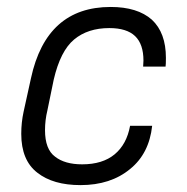

<svg xmlns="http://www.w3.org/2000/svg" viewBox="-20 -534 544 560"><path d="M42 -143.6Q42 -176.8 48.8 -208L70.3 -305.7Q115.2 -513.7 302.7 -513.7Q380.9 -513.7 422.9 -476.6Q463.9 -438.5 463.9 -365.2Q463.9 -345.7 462.9 -339.8H397.5L398.4 -357.4Q398.4 -405.3 374 -428.7Q349.6 -452.1 298.8 -452.1Q236.3 -452.1 196.3 -418.9Q156.2 -385.7 136.7 -301.8L118.2 -211.9Q111.3 -183.6 111.3 -154.3Q111.3 -98.6 140.6 -77.1Q168.9 -54.7 219.7 -54.7Q279.3 -54.7 314.5 -84Q349.6 -113.3 359.4 -167H423.8Q415 -85.9 359.4 -41Q302.7 5.9 214.8 5.9Q134.8 5.9 88.9 -30.3Q42 -66.4 42 -143.6Z"/></svg>

Font: Dinish
Style: Italic
Weight: 400
Italic angle: -12°
Designer: Bert Driehuis
Foundry: Playbeing
Version: Version 3.002; git-62d0f29-release